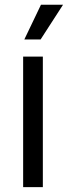

<svg xmlns="http://www.w3.org/2000/svg" viewBox="-20 -774 281 794"><path d="M75.7 0V-540H157.2V0ZM80.6 -610.8 149.4 -754.4H240.7L147.9 -610.8Z"/></svg>

Font: V-Inter
Style: Regular-375
Weight: 375
Designer: Rasmus Andersson
Foundry: rsms
Version: Version 4.000;git-4146feb